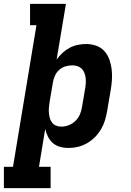

<svg xmlns="http://www.w3.org/2000/svg" viewBox="-56 -755 676 990"><path d="M-36 215V105H11L132 -625H99V-735H284L236 -448Q249 -466 266 -482Q283 -498 303 -508.5Q323 -519 345 -523.5Q367 -528 388 -528Q416 -528 441 -519Q466 -510 483 -490.5Q500 -471 508.5 -446.5Q517 -422 520 -395.5Q523 -369 521 -341Q519 -313 514 -286L497 -186Q493 -161 486 -137Q479 -113 466 -90.5Q453 -68 434.5 -49Q416 -30 393.5 -17Q371 -4 346.5 2Q322 8 297 8Q274 8 253 2Q232 -4 216.5 -17.5Q201 -31 191.5 -50Q182 -69 177 -90Q177 -90 177 -90Q177 -90 177 -90L145 105H205V215ZM260 -102Q279 -102 298.5 -109.5Q318 -117 333 -131.5Q348 -146 356 -165Q364 -184 367 -204L384 -304Q386 -317 386.5 -331Q387 -345 385 -357.5Q383 -370 378 -382Q373 -394 363.5 -402.5Q354 -411 341.5 -414.5Q329 -418 316 -418Q298 -418 280.5 -412.5Q263 -407 249 -394.5Q235 -382 227.5 -365Q220 -348 217 -331L200 -231Q198 -217 196.5 -202.5Q195 -188 196 -174.5Q197 -161 200.5 -147.5Q204 -134 212 -123.5Q220 -113 232.5 -107.5Q245 -102 260 -102Z"/></svg>

Font: Iosevka Etoile XBdObl
Style: Regular
Weight: 800
Italic angle: -9°
Designer: Belleve Invis
Foundry: Belleve Invis
Version: Version 15.5.2; ttfautohint (v1.8.4)